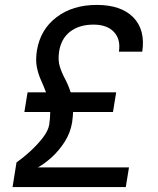

<svg xmlns="http://www.w3.org/2000/svg" viewBox="-20 -760 640 780"><path d="M31 0 47 -100Q74 -119 103 -145.5Q132 -172 154 -200.5Q176 -229 180 -254Q184 -281 184 -305H79L92 -385H167Q157 -411 146 -435.5Q135 -460 129.5 -488.5Q124 -517 130 -555Q144 -640 209.5 -690Q275 -740 373 -740Q472 -740 521.5 -689.5Q571 -639 558 -550H463Q471 -600 443 -630Q415 -660 360 -660Q302 -660 265 -631.5Q228 -603 220 -550Q215 -515 223 -489.5Q231 -464 244 -440Q257 -416 267 -385H452L439 -305H277Q276 -285 273 -263Q266 -220 242.5 -183.5Q219 -147 189.5 -120.5Q160 -94 134 -80H504L491 0Z"/></svg>

Font: NKDuy Mono
Style: Italic
Weight: 400
Italic angle: -9°
Monospace: yes
Designer: NKDuy
Foundry: NKDuy
Version: Version 2.251; ttfautohint (v1.8.4.7-5d5b)